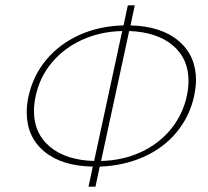

<svg xmlns="http://www.w3.org/2000/svg" viewBox="-20 -688 779 718"><path d="M713 -388Q713 -366 706 -329Q689 -252 640 -193Q591 -134 516.5 -101Q442 -68 353 -65L337 10H311L327 -65Q211 -67 145.5 -121.5Q80 -176 80 -268Q80 -300 87 -329Q104 -406 153.5 -465Q203 -524 277.5 -557.5Q352 -591 442 -593L458 -668H484L468 -593Q583 -590 648 -535Q713 -480 713 -388ZM107 -272Q107 -189 167 -139Q227 -89 332 -86L437 -572Q355 -570 287 -539Q219 -508 173.5 -453.5Q128 -399 113 -327Q107 -299 107 -272ZM685 -385Q685 -469 626 -518.5Q567 -568 463 -572L358 -86Q439 -88 506.5 -119Q574 -150 619 -205Q664 -260 679 -331Q685 -360 685 -385Z"/></svg>

Font: Ysabeau Extralight
Style: Italic
Weight: 200
Italic angle: -12°
Designer: Christian Thalmann (Catharsis Fonts)
Version: Version 0.003